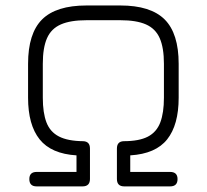

<svg xmlns="http://www.w3.org/2000/svg" viewBox="-20 -664 736 684"><path d="M110.5 0Q84.5 0 84.5 -26Q84.5 -51.5 110.5 -51.5H252.5V-110.5Q162.5 -116 121.2 -167.5Q80 -219 80 -316V-436.5Q80 -545 130 -594.8Q180 -644.5 288.5 -644.5H408.5Q516.5 -644.5 566.5 -594.8Q616.5 -545 616.5 -436.5V-316Q616.5 -219 575.5 -167.5Q534.5 -116 444 -110.5V-51.5H586Q612.5 -51.5 612.5 -26Q612.5 0 586 0H422.5Q396.5 0 396.5 -26.5V-134.5Q396.5 -147.5 402.5 -154Q408.5 -160.5 420.5 -161Q475.5 -161 506.8 -177.2Q538 -193.5 551 -227.8Q564 -262 564 -316V-436.5Q564 -494 549 -528Q534 -562 500 -577Q466 -592 408.5 -592H288.5Q231 -592 196.8 -577Q162.5 -562 147.5 -528Q132.5 -494 132.5 -436.5V-316Q132.5 -262 145.5 -228Q158.5 -194 190 -177.8Q221.5 -161.5 276.5 -161Q288.5 -160.5 294.5 -154Q300.5 -147.5 300.5 -134.5V-26.5Q300.5 0 274 0Z"/></svg>

Font: Jura Light
Style: Regular
Weight: 400
Version: Version 5.106